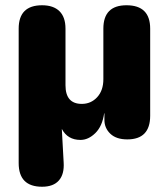

<svg xmlns="http://www.w3.org/2000/svg" viewBox="-20 -521 640 730"><path d="M140 189Q51 189 51 99V-412Q51 -501 140 -501Q183 -501 206 -478.5Q229 -456 229 -412V-197Q229 -126 291 -126Q326 -126 349.5 -151.5Q373 -177 373 -220V-412Q373 -501 461 -501Q551 -501 551 -412V-81Q551 9 464 9Q422 9 399.5 -12.5Q377 -34 377 -65V-90H376Q369 -41 342.5 -15Q316 11 286 11Q237 11 215 -31L222 96Q225 141 204 165Q183 189 140 189Z"/></svg>

Font: Chiron GoRound TC H
Style: Regular
Weight: 900
Designer: Ryoko NISHIZUKA 西塚涼子 (kana, bopomofo & ideographs); Paul D. Hunt (Latin, Greek & Cyrillic); Sandoll Communications 산돌커뮤니
Foundry: Adobe
Version: Version 1.000;hotconv 1.1.1;makeotfexe 2.6.0